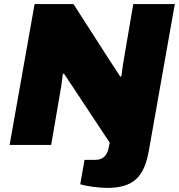

<svg xmlns="http://www.w3.org/2000/svg" viewBox="-20 -708 874 938"><path d="M502 210C632 210 684 157 707 29L834 -688H631L581 -394C580 -386 576 -356 573 -336L568 -333C550 -361 521 -405 508 -425L339 -688H149L27 0H230L279 -286C281 -299 285 -328 287 -346L292 -349C301 -336 317 -311 332 -289L516 -11L512 9C505 50 485 73 445 73H393L372 192C402 202 467 210 502 210Z"/></svg>

Font: Archivo Black
Style: Italic
Weight: 900
Italic angle: -10°
Designer: Hector Gatti
Foundry: Omnibus-Type
Version: Version 2.001